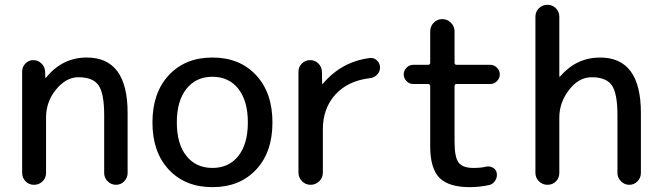

<svg xmlns="http://www.w3.org/2000/svg" viewBox="-20 -770 2758 800"><path d="M72.3 -49.8V-471.7Q72.3 -491.2 85.9 -505.4Q99.6 -519.5 118.7 -519.5Q137.7 -519.5 152.3 -505.9Q167 -492.2 168 -471.7L168.9 -446.3Q168.9 -445.3 169.9 -445.3Q170.9 -445.3 171.9 -446.3Q239.3 -530.3 341.8 -530.3Q511.7 -530.3 511.7 -299.8V-48.8Q511.7 -29.3 497.6 -14.6Q483.4 0 463.4 0Q443.4 0 428.7 -14.6Q414.1 -29.3 414.1 -48.8V-290Q414.1 -380.9 390.6 -414.6Q367.2 -448.2 306.6 -448.2Q255.9 -448.2 213.9 -397.5Q171.9 -346.7 171.9 -280.3V-49.8Q171.9 -28.3 157.2 -14.2Q142.6 0 121.6 0Q100.6 0 86.4 -14.6Q72.3 -29.3 72.3 -49.8Z M973.1 -399.9Q933.6 -450.2 865.2 -450.2Q796.9 -450.2 756.8 -399.9Q716.8 -349.6 716.8 -259.8Q716.8 -169.9 756.8 -120.1Q796.9 -70.3 865.2 -70.3Q933.6 -70.3 973.1 -120.1Q1012.7 -169.9 1012.7 -259.8Q1012.7 -349.6 973.1 -399.9ZM1046.9 -63Q978.5 9.8 865.2 9.8Q752 9.8 683.6 -63Q615.2 -135.7 615.2 -259.8Q615.2 -383.8 683.6 -457Q752 -530.3 865.2 -530.3Q978.5 -530.3 1046.9 -457Q1115.2 -383.8 1115.2 -259.8Q1115.2 -135.7 1046.9 -63Z M1223.6 -50.8V-471.7Q1223.6 -491.2 1237.8 -505.4Q1252 -519.5 1272 -519.5Q1292 -519.5 1306.2 -505.9Q1320.3 -492.2 1321.3 -471.7L1322.3 -420.9Q1322.3 -419.9 1323.2 -419.9Q1324.2 -419.9 1325.2 -420.9Q1403.3 -513.7 1521.5 -528.3Q1538.1 -530.3 1550.8 -518.1Q1563.5 -505.9 1563.5 -488.3Q1563.5 -471.7 1551.3 -459Q1539.1 -446.3 1521.5 -444.3Q1429.7 -433.6 1377.4 -376Q1325.2 -318.4 1325.2 -230.5V-50.8Q1325.2 -29.3 1310.1 -14.6Q1294.9 0 1273.9 0Q1252.9 0 1238.3 -15.1Q1223.6 -30.3 1223.6 -50.8Z M1702.1 -419.9Q1685.5 -419.9 1673.8 -432.1Q1662.1 -444.3 1662.1 -460Q1662.1 -475.6 1673.8 -487.8Q1685.5 -500 1702.1 -500H1763.7Q1772.5 -500 1772.5 -508.8V-638.7Q1772.5 -660.2 1787.1 -675.3Q1801.8 -690.4 1822.8 -690.4Q1843.8 -690.4 1858.9 -675.3Q1874 -660.2 1874 -638.7V-508.8Q1874 -500 1882.8 -500H2022.5Q2039.1 -500 2050.8 -487.8Q2062.5 -475.6 2062.5 -460Q2062.5 -444.3 2050.8 -432.1Q2039.1 -419.9 2022.5 -419.9H1882.8Q1874 -419.9 1874 -411.1V-179.7Q1874 -114.3 1891.1 -92.3Q1908.2 -70.3 1952.1 -70.3Q1984.4 -70.3 2003.9 -75.2Q2018.6 -79.1 2032.7 -71.8Q2046.9 -64.5 2049.8 -48.8Q2052.7 -32.2 2043.5 -17.6Q2034.2 -2.9 2018.6 1Q1977.5 9.8 1937.5 9.8Q1849.6 9.8 1811 -29.3Q1772.5 -68.4 1772.5 -160.2V-411.1Q1772.5 -419.9 1763.7 -419.9Z M2210.9 -49.8V-700.2Q2210.9 -721.7 2225.6 -735.8Q2240.2 -750 2261.2 -750Q2282.2 -750 2296.4 -735.4Q2310.5 -720.7 2310.5 -700.2V-451.2Q2310.5 -450.2 2311.5 -450.2Q2312.5 -450.2 2313.5 -451.2Q2381.8 -530.3 2480.5 -530.3Q2650.4 -530.3 2650.4 -299.8V-48.8Q2650.4 -29.3 2636.2 -14.6Q2622.1 0 2602.1 0Q2582 0 2567.4 -14.6Q2552.7 -29.3 2552.7 -48.8V-290Q2552.7 -380.9 2529.3 -414.6Q2505.9 -448.2 2445.3 -448.2Q2391.6 -448.2 2351.1 -395.5Q2310.5 -342.8 2310.5 -280.3V-49.8Q2310.5 -28.3 2296.4 -14.2Q2282.2 0 2261.2 0Q2240.2 0 2225.6 -14.6Q2210.9 -29.3 2210.9 -49.8Z"/></svg>

Font: Rounded Mgen+ 2p medium
Style: Regular
Weight: 500
Designer: [Source Han Sans]
Ryoko NISHIZUKA  (kana & ideographs); Paul D. Hunt (Latin, Greek & Cyrillic); Wenlong ZHANG  (bopomofo
Version: Version 1.059.20150602